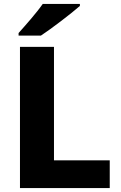

<svg xmlns="http://www.w3.org/2000/svg" viewBox="-20 -951 610 971"><path d="M384 -921V-931H196C165 -886 107 -821 74 -784V-771H187C239 -805 341 -883 384 -921ZM81 0H535V-140H253V-714H81Z"/></svg>

Font: Noto Sans Lao ExtraBold
Style: Regular
Weight: 800
Designer: Monotype Design Team
Foundry: Monotype Imaging Inc.
Version: Version 2.003